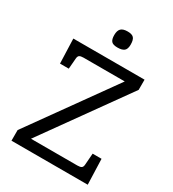

<svg xmlns="http://www.w3.org/2000/svg" viewBox="-217 -1039 1044 1158"><g transform="rotate(30 305.5 -460.5)"><path d="M579 0H48V-74L461 -651H174Q154 -651 145.5 -645Q137 -639 136 -622L130 -549H69L63 -720H559V-649L144 -69H467Q487 -69 495.5 -75Q504 -81 505 -98L511 -177H573ZM266 -862Q266 -893 280 -907Q294 -921 326 -921Q357 -921 369 -907.5Q381 -894 381 -861Q381 -830 366.5 -818Q352 -806 320 -806Q289 -806 277.5 -819Q266 -832 266 -862Z"/></g></svg>

Font: Enriqueta
Style: Regular
Weight: 400
Designer: Viviana Monsalve, Gustavo Ibarra
Foundry: 72Puntos
Version: Version 2.000